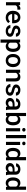

<svg xmlns="http://www.w3.org/2000/svg" viewBox="3067 -3857 993 7167"><g transform="rotate(90 3563.5 -273.5)"><path d="M340.3 -531.7 339.4 -422.4Q315.9 -426.3 291.5 -426.3Q247.6 -426.3 219.7 -408.7Q191.9 -391.1 178.7 -360.4V0H61V-528.3H173.3L176.8 -465.8Q196.3 -499.5 226.8 -518.8Q257.3 -538.1 298.3 -538.1Q309.1 -538.1 321.5 -536.1Q334 -534.2 340.3 -531.7Z M637.7 9.8Q559.6 9.8 502.4 -23.9Q445.3 -57.6 414.6 -115.5Q383.8 -173.3 383.8 -246.1V-265.6Q383.8 -348.6 415 -409.9Q446.3 -471.2 500.7 -504.6Q555.2 -538.1 623.5 -538.1Q699.2 -538.1 749.3 -505.1Q799.3 -472.2 824.2 -413.8Q849.1 -355.5 849.1 -279.3V-229H502.4Q507.3 -166 544.4 -124.8Q581.5 -83.5 644.5 -83.5Q687 -83.5 720.2 -100.6Q753.4 -117.7 777.8 -148.9L839.8 -88.9Q814.5 -51.3 764.6 -20.8Q714.8 9.8 637.7 9.8ZM623 -444.3Q573.2 -444.3 543.2 -409.4Q513.2 -374.5 504.9 -313.5H732.9V-322.8Q731.9 -354.5 720.7 -382.3Q709.5 -410.2 685.8 -427.2Q662.1 -444.3 623 -444.3Z M1236.8 -143.1Q1236.8 -160.6 1228 -174.8Q1219.2 -189 1194.6 -200.9Q1169.9 -212.9 1122.1 -222.7Q1037.6 -240.7 985.4 -276.6Q933.1 -312.5 933.1 -378.9Q933.1 -421.9 957.8 -458Q982.4 -494.1 1028.1 -516.1Q1073.7 -538.1 1136.7 -538.1Q1203.1 -538.1 1250.5 -515.9Q1297.9 -493.7 1323.5 -455.8Q1349.1 -418 1349.1 -370.6H1231.4Q1231.4 -402.3 1207.8 -426.8Q1184.1 -451.2 1136.7 -451.2Q1091.8 -451.2 1069.8 -430.9Q1047.9 -410.6 1047.9 -383.8Q1047.9 -357.4 1070.3 -341.3Q1092.8 -325.2 1157.2 -311Q1248 -291.5 1300 -256.1Q1352.1 -220.7 1352.1 -149.4Q1352.1 -103 1325.7 -66.9Q1299.3 -30.8 1251.2 -10.5Q1203.1 9.8 1138.2 9.8Q1065.9 9.8 1016.4 -16.1Q966.8 -42 941.2 -82.3Q915.5 -122.6 915.5 -165.5H1029.3Q1031.2 -132.8 1047.6 -113.5Q1064 -94.2 1088.6 -85.7Q1113.3 -77.1 1139.6 -77.1Q1187 -77.1 1211.9 -95.9Q1236.8 -114.7 1236.8 -143.1Z M1917.5 -269V-258.8Q1917.5 -182.1 1893.8 -121.3Q1870.1 -60.5 1824.2 -25.4Q1778.3 9.8 1712.4 9.8Q1667.5 9.8 1632.8 -5.6Q1598.1 -21 1573.2 -49.3V203.1H1455.6V-528.3H1564L1568.8 -473.1Q1594.2 -504.4 1629.6 -521.2Q1665 -538.1 1711.4 -538.1Q1778.3 -538.1 1824.2 -504.4Q1870.1 -470.7 1893.8 -410.2Q1917.5 -349.6 1917.5 -269ZM1799.8 -258.8V-269Q1799.8 -317.4 1787.6 -356.9Q1775.4 -396.5 1748.8 -419.9Q1722.2 -443.4 1679.7 -443.4Q1639.6 -443.4 1613.8 -426.3Q1587.9 -409.2 1573.2 -380.4V-147.5Q1587.9 -119.1 1613.8 -101.6Q1639.6 -84 1680.7 -84Q1723.1 -84 1749.3 -107.9Q1775.4 -131.8 1787.6 -171.6Q1799.8 -211.4 1799.8 -258.8Z M1994.6 -258.3V-269.5Q1994.6 -346.2 2023.7 -407Q2052.7 -467.8 2107.7 -502.9Q2162.6 -538.1 2239.7 -538.1Q2317.4 -538.1 2372.6 -502.9Q2427.7 -467.8 2456.8 -407Q2485.8 -346.2 2485.8 -269.5V-258.3Q2485.8 -181.6 2456.8 -121.1Q2427.7 -60.5 2372.8 -25.4Q2317.9 9.8 2240.7 9.8Q2163.1 9.8 2108.2 -25.4Q2053.2 -60.5 2023.9 -121.1Q1994.6 -181.6 1994.6 -258.3ZM2112.3 -269.5V-258.3Q2112.3 -210.4 2125.7 -170.9Q2139.2 -131.3 2167.5 -107.7Q2195.8 -84 2240.7 -84Q2284.7 -84 2312.7 -107.7Q2340.8 -131.3 2354.5 -170.9Q2368.2 -210.4 2368.2 -258.3V-269.5Q2368.2 -316.4 2354.7 -356.2Q2341.3 -396 2313 -420.2Q2284.7 -444.3 2239.7 -444.3Q2195.3 -444.3 2167.2 -420.2Q2139.2 -396 2125.7 -356.2Q2112.3 -316.4 2112.3 -269.5Z M2808.6 -443.4Q2771.5 -443.4 2744.1 -424.8Q2716.8 -406.2 2701.2 -375.5V0H2583.5V-528.3H2694.3L2698.2 -464.8Q2726.1 -499.5 2765.4 -518.8Q2804.7 -538.1 2853 -538.1Q2929.7 -538.1 2975.3 -493.7Q3021 -449.2 3021 -341.3V0H2902.8V-341.8Q2902.8 -398.4 2878.7 -420.9Q2854.5 -443.4 2808.6 -443.4Z M3437.5 -143.1Q3437.5 -160.6 3428.7 -174.8Q3419.9 -189 3395.3 -200.9Q3370.6 -212.9 3322.8 -222.7Q3238.3 -240.7 3186 -276.6Q3133.8 -312.5 3133.8 -378.9Q3133.8 -421.9 3158.4 -458Q3183.1 -494.1 3228.8 -516.1Q3274.4 -538.1 3337.4 -538.1Q3403.8 -538.1 3451.2 -515.9Q3498.5 -493.7 3524.2 -455.8Q3549.8 -418 3549.8 -370.6H3432.1Q3432.1 -402.3 3408.4 -426.8Q3384.8 -451.2 3337.4 -451.2Q3292.5 -451.2 3270.5 -430.9Q3248.5 -410.6 3248.5 -383.8Q3248.5 -357.4 3271 -341.3Q3293.5 -325.2 3357.9 -311Q3448.7 -291.5 3500.7 -256.1Q3552.7 -220.7 3552.7 -149.4Q3552.7 -103 3526.4 -66.9Q3500 -30.8 3451.9 -10.5Q3403.8 9.8 3338.9 9.8Q3266.6 9.8 3217 -16.1Q3167.5 -42 3141.8 -82.3Q3116.2 -122.6 3116.2 -165.5H3230Q3231.9 -132.8 3248.3 -113.5Q3264.6 -94.2 3289.3 -85.7Q3314 -77.1 3340.3 -77.1Q3387.7 -77.1 3412.6 -95.9Q3437.5 -114.7 3437.5 -143.1Z M3971.2 0Q3962.4 -19.5 3957.5 -52.2Q3934.6 -26.9 3899.4 -8.5Q3864.3 9.8 3815.9 9.8Q3764.2 9.8 3723.6 -10.7Q3683.1 -31.2 3660.2 -66.9Q3637.2 -102.5 3637.2 -147.5Q3637.2 -231.4 3700 -276.4Q3762.7 -321.3 3878.4 -321.3H3953.6V-357.9Q3953.6 -399.9 3930.7 -424.8Q3907.7 -449.7 3860.4 -449.7Q3817.4 -449.7 3791.7 -428.7Q3766.1 -407.7 3766.1 -376H3648.9Q3648.9 -418 3675.8 -455.1Q3702.6 -492.2 3751.5 -515.1Q3800.3 -538.1 3866.7 -538.1Q3926.3 -538.1 3972.4 -518.1Q4018.6 -498 4045.2 -457.8Q4071.8 -417.5 4071.8 -356.9V-122.1Q4071.8 -50.3 4091.8 -7.8V0ZM3838.9 -83.5Q3880.9 -83.5 3910.9 -103.5Q3940.9 -123.5 3953.6 -148.4V-248.5H3887.2Q3821.3 -248.5 3788.1 -224.6Q3754.9 -200.7 3754.9 -158.7Q3754.9 -126.5 3776.9 -105Q3798.8 -83.5 3838.9 -83.5Z M4657.7 -269V-258.8Q4657.7 -180.7 4634.5 -120.1Q4611.3 -59.6 4565.7 -24.9Q4520 9.8 4452.6 9.8Q4404.3 9.8 4368.4 -8.3Q4332.5 -26.4 4307.6 -58.6L4301.8 0H4195.3V-750H4313V-476.1Q4337.4 -505.9 4371.8 -522Q4406.2 -538.1 4451.7 -538.1Q4519.5 -538.1 4565.4 -503.9Q4611.3 -469.7 4634.5 -409.2Q4657.7 -348.6 4657.7 -269ZM4540 -258.8V-269Q4540 -316.4 4529.3 -356Q4518.6 -395.5 4492.9 -419.4Q4467.3 -443.4 4422.4 -443.4Q4379.9 -443.4 4353.5 -424.1Q4327.1 -404.8 4313 -373.5V-154.8Q4327.1 -123.5 4354 -104.2Q4380.9 -85 4423.3 -85Q4467.3 -85 4492.9 -108.2Q4518.6 -131.3 4529.3 -170.7Q4540 -210 4540 -258.8Z M4756.8 -667Q4756.8 -693.8 4774.7 -711.7Q4792.5 -729.5 4824.2 -729.5Q4855.5 -729.5 4873.5 -711.7Q4891.6 -693.8 4891.6 -667Q4891.6 -640.6 4873.5 -623Q4855.5 -605.5 4824.2 -605.5Q4792.5 -605.5 4774.7 -623Q4756.8 -640.6 4756.8 -667ZM4882.8 -528.3V0H4764.6V-528.3Z M5137.7 -750V0H5019.5V-750Z M5266.6 -667Q5266.6 -693.8 5284.4 -711.7Q5302.2 -729.5 5334 -729.5Q5365.2 -729.5 5383.3 -711.7Q5401.4 -693.8 5401.4 -667Q5401.4 -640.6 5383.3 -623Q5365.2 -605.5 5334 -605.5Q5302.2 -605.5 5284.4 -623Q5266.6 -640.6 5266.6 -667ZM5392.6 -528.3V0H5274.4V-528.3Z M5500 -258.3V-268.6Q5500 -349.1 5524.9 -409.7Q5549.8 -470.2 5596.4 -504.2Q5643.1 -538.1 5707.5 -538.1Q5751.5 -538.1 5785.2 -522.5Q5818.8 -506.8 5843.8 -478V-750H5961.9V0H5855L5849.1 -56.6Q5823.7 -24.9 5788.3 -7.6Q5752.9 9.8 5706.5 9.8Q5642.6 9.8 5596.2 -25.1Q5549.8 -60.1 5524.9 -120.6Q5500 -181.2 5500 -258.3ZM5617.7 -268.6V-258.3Q5617.7 -210.4 5629.6 -171.1Q5641.6 -131.8 5667.7 -108.6Q5693.8 -85.4 5736.3 -85.4Q5776.4 -85.4 5802.7 -103.8Q5829.1 -122.1 5843.8 -151.9V-377.4Q5829.1 -407.2 5803 -425.3Q5776.9 -443.4 5737.3 -443.4Q5694.8 -443.4 5668.5 -419.7Q5642.1 -396 5629.9 -356.4Q5617.7 -316.9 5617.7 -268.6Z M6400.4 0Q6391.6 -19.5 6386.7 -52.2Q6363.8 -26.9 6328.6 -8.5Q6293.5 9.8 6245.1 9.8Q6193.4 9.8 6152.8 -10.7Q6112.3 -31.2 6089.4 -66.9Q6066.4 -102.5 6066.4 -147.5Q6066.4 -231.4 6129.2 -276.4Q6191.9 -321.3 6307.6 -321.3H6382.8V-357.9Q6382.8 -399.9 6359.9 -424.8Q6336.9 -449.7 6289.6 -449.7Q6246.6 -449.7 6220.9 -428.7Q6195.3 -407.7 6195.3 -376H6078.1Q6078.1 -418 6105 -455.1Q6131.8 -492.2 6180.7 -515.1Q6229.5 -538.1 6295.9 -538.1Q6355.5 -538.1 6401.6 -518.1Q6447.8 -498 6474.4 -457.8Q6501 -417.5 6501 -356.9V-122.1Q6501 -50.3 6521 -7.8V0ZM6268.1 -83.5Q6310.1 -83.5 6340.1 -103.5Q6370.1 -123.5 6382.8 -148.4V-248.5H6316.4Q6250.5 -248.5 6217.3 -224.6Q6184.1 -200.7 6184.1 -158.7Q6184.1 -126.5 6206.1 -105Q6228 -83.5 6268.1 -83.5Z M6602.5 -258.3V-268.6Q6602.5 -349.1 6627.4 -409.7Q6652.3 -470.2 6699 -504.2Q6745.6 -538.1 6810.1 -538.1Q6854 -538.1 6887.7 -522.5Q6921.4 -506.8 6946.3 -478V-750H7064.5V0H6957.5L6951.7 -56.6Q6926.3 -24.9 6890.9 -7.6Q6855.5 9.8 6809.1 9.8Q6745.1 9.8 6698.7 -25.1Q6652.3 -60.1 6627.4 -120.6Q6602.5 -181.2 6602.5 -258.3ZM6720.2 -268.6V-258.3Q6720.2 -210.4 6732.2 -171.1Q6744.1 -131.8 6770.3 -108.6Q6796.4 -85.4 6838.9 -85.4Q6878.9 -85.4 6905.3 -103.8Q6931.6 -122.1 6946.3 -151.9V-377.4Q6931.6 -407.2 6905.5 -425.3Q6879.4 -443.4 6839.8 -443.4Q6797.4 -443.4 6771 -419.7Q6744.6 -396 6732.4 -356.4Q6720.2 -316.9 6720.2 -268.6Z"/></g></svg>

Font: Vazirmatn RD UI FD Medium
Style: Regular
Weight: 500
Designer: Saber Rastikerdar
Foundry: Saber Rastikerdar
Version: Version 33.003